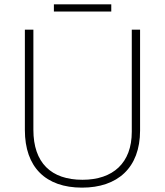

<svg xmlns="http://www.w3.org/2000/svg" viewBox="-20 -850 756 880"><path d="M490 -830H227V-797H490ZM622 -252V-714H584V-246C584 -103 498 -26 358 -26C214 -26 133 -104 133 -255V-714H94V-254C94 -84 189 10 356 10C518 10 622 -80 622 -252Z"/></svg>

Font: Noto Sans Lao ExtraLight
Style: Regular
Weight: 200
Designer: Monotype Design Team
Foundry: Monotype Imaging Inc.
Version: Version 2.003